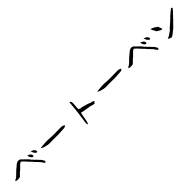

<svg xmlns="http://www.w3.org/2000/svg" viewBox="595 -2750 4809 4809"><g transform="rotate(-45 3000.0 -345.5)"><path d="M939 -62Q917 -63 901.5 -79Q886 -95 874 -117Q862 -139 847 -157Q816 -195 776.5 -231.5Q737 -268 708 -309Q672 -342 640 -378.5Q608 -415 575 -451Q542 -487 502 -515Q472 -502 443 -475.5Q414 -449 387 -419.5Q360 -390 335 -368Q333 -366 330 -368Q328 -369 327 -368Q297 -342 272 -313Q247 -284 218 -259Q194 -251 164.5 -248.5Q135 -246 108.5 -250Q82 -254 65 -265Q70 -265 71 -268Q69 -273 74.5 -278Q80 -283 83 -286Q85 -287 85 -287Q93 -293 104 -297Q115 -301 124 -307Q159 -331 194.5 -367.5Q230 -404 265 -437Q285 -455 305 -471.5Q325 -488 349 -507Q359 -515 369.5 -525.5Q380 -536 391 -543Q408 -554 422 -562Q436 -570 455 -574Q457 -577 452 -577Q453 -579 454 -579Q455 -579 455 -577Q457 -576 457 -579Q483 -578 496.5 -577Q510 -576 532 -568Q566 -533 603.5 -497.5Q641 -462 676 -426Q711 -390 736 -351Q750 -344 761.5 -330.5Q773 -317 777 -307Q812 -281 839.5 -246.5Q867 -212 900 -184Q902 -178 906.5 -172Q911 -166 915 -161Q921 -153 925.5 -145.5Q930 -138 930 -131Q931 -129 933 -130Q937 -131 939 -131Q946 -116 944 -97Q942 -78 939 -62ZM815 -458Q824 -448 829.5 -432Q835 -416 832 -401.5Q829 -387 812 -378Q774 -392 752.5 -428.5Q731 -465 726 -509Q744 -504 771.5 -490.5Q799 -477 815 -458ZM976 -406Q974 -400 968 -398Q962 -396 957 -392Q929 -402 911.5 -422Q894 -442 882.5 -468.5Q871 -495 860 -522Q891 -514 918.5 -499.5Q946 -485 963 -462.5Q980 -440 976 -406Z M1929 -386Q1923 -361 1899 -351.5Q1875 -342 1850 -341Q1830 -340 1807.5 -339Q1785 -338 1761 -336Q1707 -333 1651 -330.5Q1595 -328 1553 -331Q1521 -333 1490 -332.5Q1459 -332 1429 -331Q1383 -329 1337.5 -329.5Q1292 -330 1247 -340Q1203 -350 1164.5 -363.5Q1126 -377 1096 -402Q1128 -407 1167.5 -411Q1207 -415 1247 -417.5Q1287 -420 1321.5 -421Q1356 -422 1378 -420Q1473 -412 1571 -412Q1669 -412 1746 -414Q1772 -414 1794 -414.5Q1816 -415 1834 -415Q1863 -415 1885.5 -405.5Q1908 -396 1929 -386Z M2876 -283Q2878 -272 2873.5 -268Q2869 -264 2863 -261Q2857 -259 2852.5 -255.5Q2848 -252 2848 -241Q2820 -235 2789.5 -243Q2759 -251 2728 -262Q2718 -265 2707.5 -268.5Q2697 -272 2687 -275Q2675 -269 2661 -272Q2647 -275 2633 -279Q2626 -281 2618 -283Q2610 -285 2603 -286Q2600 -286 2597 -285.5Q2594 -285 2591 -284Q2584 -283 2581 -283Q2576 -284 2572.5 -288.5Q2569 -293 2564 -294Q2560 -295 2555.5 -295Q2551 -295 2546 -294Q2542 -294 2538 -293.5Q2534 -293 2531 -294Q2511 -298 2487.5 -305Q2464 -312 2439 -316Q2423 -263 2414.5 -208Q2406 -153 2395.5 -97Q2385 -41 2361 15Q2343 3 2341 -23Q2339 -49 2342 -74Q2349 -138 2362 -211Q2375 -284 2383 -361Q2391 -443 2401.5 -527Q2412 -611 2417 -698Q2422 -700 2425.5 -702.5Q2429 -705 2436 -706Q2456 -686 2462 -659.5Q2468 -633 2466 -602Q2464 -571 2460 -539Q2456 -506 2454 -474Q2452 -442 2461 -417Q2474 -413 2485 -410.5Q2496 -408 2500 -397Q2504 -396 2506.5 -397.5Q2509 -399 2512 -400Q2514 -402 2516.5 -403Q2519 -404 2523 -403Q2563 -393 2611 -381Q2659 -369 2707 -353.5Q2755 -338 2795 -319Q2808 -318 2826.5 -314Q2845 -310 2860 -302.5Q2875 -295 2876 -283Z M3929 -386Q3923 -361 3899 -351.5Q3875 -342 3850 -341Q3830 -340 3807.5 -339Q3785 -338 3761 -336Q3707 -333 3651 -330.5Q3595 -328 3553 -331Q3521 -333 3490 -332.5Q3459 -332 3429 -331Q3383 -329 3337.5 -329.5Q3292 -330 3247 -340Q3203 -350 3164.5 -363.5Q3126 -377 3096 -402Q3128 -407 3167.5 -411Q3207 -415 3247 -417.5Q3287 -420 3321.5 -421Q3356 -422 3378 -420Q3473 -412 3571 -412Q3669 -412 3746 -414Q3772 -414 3794 -414.5Q3816 -415 3834 -415Q3863 -415 3885.5 -405.5Q3908 -396 3929 -386Z M4939 -62Q4917 -63 4901.5 -79Q4886 -95 4874 -117Q4862 -139 4847 -157Q4816 -195 4776.5 -231.5Q4737 -268 4708 -309Q4672 -342 4640 -378.5Q4608 -415 4575 -451Q4542 -487 4502 -515Q4472 -502 4443 -475.5Q4414 -449 4387 -419.5Q4360 -390 4335 -368Q4333 -366 4330 -368Q4328 -369 4327 -368Q4297 -342 4272 -313Q4247 -284 4218 -259Q4194 -251 4164.5 -248.5Q4135 -246 4108.5 -250Q4082 -254 4065 -265Q4070 -265 4071 -268Q4069 -273 4074.5 -278Q4080 -283 4083 -286Q4085 -287 4085 -287Q4093 -293 4104 -297Q4115 -301 4124 -307Q4159 -331 4194.5 -367.5Q4230 -404 4265 -437Q4285 -455 4305 -471.5Q4325 -488 4349 -507Q4359 -515 4369.5 -525.5Q4380 -536 4391 -543Q4408 -554 4422 -562Q4436 -570 4455 -574Q4457 -577 4452 -577Q4453 -579 4454 -579Q4455 -579 4455 -577Q4457 -576 4457 -579Q4483 -578 4496.5 -577Q4510 -576 4532 -568Q4566 -533 4603.5 -497.5Q4641 -462 4676 -426Q4711 -390 4736 -351Q4750 -344 4761.5 -330.5Q4773 -317 4777 -307Q4812 -281 4839.5 -246.5Q4867 -212 4900 -184Q4902 -178 4906.5 -172Q4911 -166 4915 -161Q4921 -153 4925.5 -145.5Q4930 -138 4930 -131Q4931 -129 4933 -130Q4937 -131 4939 -131Q4946 -116 4944 -97Q4942 -78 4939 -62ZM4815 -458Q4824 -448 4829.5 -432Q4835 -416 4832 -401.5Q4829 -387 4812 -378Q4774 -392 4752.5 -428.5Q4731 -465 4726 -509Q4744 -504 4771.5 -490.5Q4799 -477 4815 -458ZM4976 -406Q4974 -400 4968 -398Q4962 -396 4957 -392Q4929 -402 4911.5 -422Q4894 -442 4882.5 -468.5Q4871 -495 4860 -522Q4891 -514 4918.5 -499.5Q4946 -485 4963 -462.5Q4980 -440 4976 -406Z M5919 -555Q5915 -551 5909 -539Q5903 -527 5897 -522Q5897 -522 5893 -522Q5889 -523 5888 -522Q5885 -518 5885 -513.5Q5885 -509 5883 -505Q5870 -484 5846 -465Q5822 -446 5805 -427Q5802 -424 5802 -418.5Q5802 -413 5799 -410Q5798 -409 5794 -409Q5790 -410 5788 -408Q5777 -396 5770 -384Q5763 -372 5749 -371Q5749 -369 5752 -369Q5754 -369 5755 -369Q5753 -368 5749 -364Q5742 -356 5738 -360Q5741 -357 5738 -355Q5736 -354 5734.5 -352Q5733 -350 5735 -346Q5696 -312 5661 -273.5Q5626 -235 5590 -198.5Q5554 -162 5510 -132Q5482 -106 5448 -81Q5414 -56 5379 -43Q5353 -53 5326 -60.5Q5299 -68 5287 -93Q5328 -103 5359 -122Q5390 -141 5418 -163.5Q5446 -186 5477 -204Q5479 -212 5486 -215.5Q5493 -219 5493 -229Q5559 -282 5619 -339.5Q5679 -397 5740.5 -454Q5802 -511 5869 -561Q5876 -562 5874 -572Q5880 -573 5885 -572.5Q5890 -572 5894 -571Q5898 -570 5902 -569.5Q5906 -569 5911 -569Q5905 -565 5907 -559.5Q5909 -554 5919 -555ZM5365 -363Q5339 -350 5313 -363Q5287 -376 5264 -392Q5252 -401 5240.5 -408.5Q5229 -416 5218 -419Q5216 -428 5212 -434Q5208 -440 5205 -445Q5200 -451 5197 -457Q5194 -463 5196 -472Q5179 -487 5168.5 -511Q5158 -535 5148 -563Q5174 -561 5196 -550.5Q5218 -540 5237 -530Q5243 -527 5250.5 -525.5Q5258 -524 5262 -522Q5263 -521 5263.5 -517.5Q5264 -514 5265 -513Q5286 -503 5301 -491Q5316 -479 5332 -463Q5333 -434 5346 -413.5Q5359 -393 5365 -363Z"/></g></svg>

Font: Yuji Boku
Style: Regular
Weight: 400
Designer: Kataoka Yuji
Foundry: Kinuta Font Factory
Version: Version 3.002